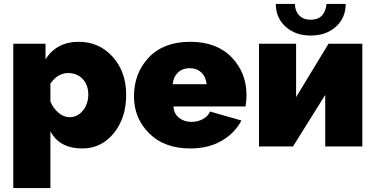

<svg xmlns="http://www.w3.org/2000/svg" viewBox="-20 -750 1925 983"><path d="M238 -78V213H48V-526H213V-447Q271 -536 383 -536Q488 -536 557 -459Q626 -382 626 -265Q626 -146 562.5 -68Q499 10 402 10Q284 10 238 -78ZM432 -266Q432 -315 403.5 -345.5Q375 -376 328 -376Q276 -376 238 -322V-231Q252 -196 279 -173Q306 -150 336 -150Q377 -150 404.5 -184Q432 -218 432 -266Z M954 10Q821 10 743.5 -67.5Q666 -145 666 -256Q666 -376 742 -456Q818 -536 954 -536Q1089 -536 1165.5 -457Q1242 -378 1242 -263Q1242 -232 1237 -205H868Q871 -166 897.5 -146Q924 -126 960 -126Q992 -126 1019 -140.5Q1046 -155 1055 -179L1216 -133Q1182 -68 1114.5 -29Q1047 10 954 10ZM864 -319H1038Q1034 -357 1010.5 -379Q987 -401 951 -401Q915 -401 891.5 -379Q868 -357 864 -319Z M1392 -730H1490Q1490 -695 1511 -672Q1532 -649 1571 -649Q1643 -649 1652 -730H1750Q1750 -659 1700 -613.5Q1650 -568 1571 -568Q1492 -568 1442 -613.5Q1392 -659 1392 -730ZM1306 0V-526H1496V-253L1662 -526H1835V0H1645V-264L1480 0Z"/></svg>

Font: Raleway-v4020 Black
Style: Regular
Weight: 900
Designer: Matt McInerney, Pablo Impallari, Rodrigo Fuenzalida
Foundry: Matt McInerney, Pablo Impallari, Rodrigo Fuenzalida
Version: Version 4.020;PS 004.020;hotconv 1.0.88;makeotf.lib2.5.64775